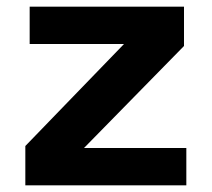

<svg xmlns="http://www.w3.org/2000/svg" viewBox="-20 -556 635 576"><path d="M56 0V-118L352 -424H69V-536H532V-418L232 -112H539V0Z"/></svg>

Font: Geist
Style: Bold
Weight: 400
Designer: Basement.studio, Andrés Briganti, Mateo Zaragoza
Foundry: Basement.studio, Vercel, Andrés Briganti, Guido Ferreyra, Mateo Zaragoza
Version: Version 1.401